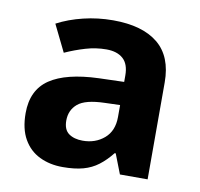

<svg xmlns="http://www.w3.org/2000/svg" viewBox="-68 -628 740 710"><g transform="rotate(10 302.0 -273.5)"><path d="M301.8 -557.1Q411.6 -557.1 470.2 -509.3Q528.8 -461.4 528.8 -363.8V0H424.8L396 -74.2H392.1Q368.7 -44.9 344.2 -26.4Q319.8 -7.8 288.1 1Q256.3 9.8 210.9 9.8Q162.6 9.8 124.3 -8.8Q85.9 -27.3 64 -65.7Q42 -104 42 -163.1Q42 -250 103 -291.3Q164.1 -332.5 286.1 -336.9L380.9 -339.8V-363.8Q380.9 -406.7 358.4 -426.8Q335.9 -446.8 295.9 -446.8Q256.3 -446.8 218.3 -435.5Q180.2 -424.3 142.1 -407.2L92.8 -507.8Q136.2 -530.8 190.2 -543.9Q244.1 -557.1 301.8 -557.1ZM380.9 -252.9 323.2 -251Q251 -249 222.9 -225.1Q194.8 -201.2 194.8 -162.1Q194.8 -127.9 214.8 -113.5Q234.9 -99.1 267.1 -99.1Q314.9 -99.1 347.9 -127.4Q380.9 -155.8 380.9 -208Z"/></g></svg>

Font: Wonky
Style: Regular
Weight: 400
Designer: Monotype Design Team
Foundry: Monotype Imaging Inc.
Version: Version 3.000